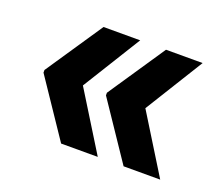

<svg xmlns="http://www.w3.org/2000/svg" viewBox="-81 -634 789 675"><g transform="rotate(20 313.0 -296.0)"><path d="M338.8 -78.1H201.7L58.2 -291.2V-301.1L201.7 -514.2H338.8L203.8 -296.2ZM572.4 -78.1H435.4L291.9 -291.2V-301.1L435.4 -514.2H572.4L437.5 -296.2Z"/></g></svg>

Font: Inter Zeller
Style: Bold
Weight: 700
Designer: Rasmus Andersson; Joe Bland
Foundry: zeller
Version: Version 3.015;git-dec3a8cb1